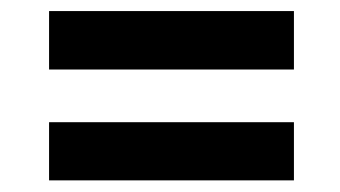

<svg xmlns="http://www.w3.org/2000/svg" viewBox="-20 -421 602 340"><path d="M500.5 -297.9H66.9V-401.4H500.5ZM500.5 -101.6H66.9V-204.6H500.5Z"/></svg>

Font: Vazirmatn FD
Style: Bold
Weight: 700
Designer: Saber Rastikerdar
Foundry: Saber Rastikerdar
Version: Version 33.001